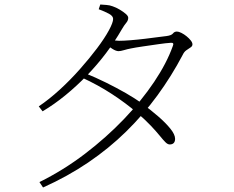

<svg xmlns="http://www.w3.org/2000/svg" viewBox="-20 -792 1040 852"><path d="M155 16Q262 -37 357 -109.5Q452 -182 530 -263.5Q608 -345 664 -428.5Q720 -512 747 -588Q754 -604 737 -602Q718 -601 683.5 -596Q649 -591 614.5 -586Q580 -581 561 -577Q545 -574 530 -569.5Q515 -565 506 -565Q495 -565 479 -575Q463 -585 447 -598L461 -617Q476 -614 487.5 -612.5Q499 -611 508 -611Q528 -611 559.5 -613.5Q591 -616 624 -620Q657 -624 683 -627.5Q709 -631 719 -632Q741 -635 747.5 -643.5Q754 -652 765 -652Q773 -652 785 -646Q797 -640 808 -631Q819 -622 826.5 -612.5Q834 -603 834 -595Q834 -587 825.5 -581.5Q817 -576 807 -569Q797 -562 791 -549Q741 -454 678.5 -368.5Q616 -283 539.5 -208Q463 -133 371.5 -71Q280 -9 171 40ZM733 -151Q724 -151 714 -161Q704 -171 689 -189.5Q674 -208 650 -233.5Q626 -259 589 -291Q539 -334 477 -374.5Q415 -415 343 -448L356 -468Q405 -448 451.5 -425Q498 -402 539 -378.5Q580 -355 611 -332Q648 -305 681.5 -276Q715 -247 736 -221Q757 -195 757 -176Q757 -164 751 -157.5Q745 -151 733 -151ZM152 -320Q198 -351 245 -394Q292 -437 334.5 -485Q377 -533 410.5 -577.5Q444 -622 463 -657Q482 -692 482 -708Q482 -721 463.5 -731Q445 -741 418 -751L425 -772Q438 -771 452.5 -770Q467 -769 480 -764Q495 -759 511 -749.5Q527 -740 538 -730.5Q549 -721 549 -713Q549 -701 540 -690.5Q531 -680 520 -661Q489 -607 450 -555.5Q411 -504 365.5 -457Q320 -410 270.5 -369.5Q221 -329 169 -298Z"/></svg>

Font: Noto Serif KR ExtraLight
Style: Regular
Weight: 200
Designer: Ryoko NISHIZUKA 西塚涼子 (kana & ideographs); Frank Grießhammer (Latin, Greek & Cyrillic); Wenlong ZHANG 张文龙 (bopomofo); San
Foundry: Adobe
Version: Version 2.002-H1;hotconv 1.1.0;makeotfexe 2.6.0